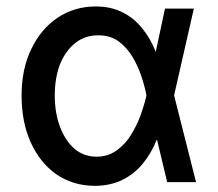

<svg xmlns="http://www.w3.org/2000/svg" viewBox="-20 -573 685 604"><path d="M276.4 11.7Q208 10.7 156.2 -25.4Q105.5 -61.5 76.2 -126Q47.9 -189.5 47.9 -272.5Q47.9 -355.5 78.1 -418Q108.4 -481.4 160.2 -516.6Q213.9 -552.7 281.2 -552.7Q329.1 -552.7 365.2 -534.2Q401.4 -516.6 426.8 -484.4Q453.1 -453.1 469.7 -410.2Q481.4 -410.2 506.8 -410.2Q511.7 -376 527.3 -274.4Q544.9 -206.1 596.7 0Q574.2 0 505.9 0Q489.3 -68.4 440.4 -274.4Q435.5 -300.8 424.8 -333Q414.1 -365.2 396.5 -394.5Q378.9 -423.8 352.5 -443.4Q326.2 -461.9 289.1 -461.9Q248 -461.9 217.8 -438.5Q186.5 -414.1 168.9 -371.1Q152.3 -328.1 152.3 -272.5Q152.3 -217.8 168.9 -173.8Q185.5 -129.9 214.8 -104.5Q244.1 -80.1 284.2 -80.1Q319.3 -80.1 346.7 -99.6Q374 -119.1 392.6 -149.4Q411.1 -179.7 422.9 -211.9Q434.6 -245.1 440.4 -271.5Q460 -362.3 499 -545.9Q521.5 -545.9 589.8 -545.9Q574.2 -476.6 527.3 -271.5Q522.5 -236.3 506.8 -132.8Q498 -132.8 472.7 -132.8Q456.1 -90.8 428.7 -57.6Q402.3 -25.4 364.3 -6.8Q326.2 11.7 276.4 11.7Z"/></svg>

Font: DeepSea
Style: Medium
Weight: 500
Designer: Stem
Version: Version 3.019;git-0a5106e0b